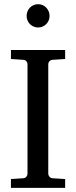

<svg xmlns="http://www.w3.org/2000/svg" viewBox="-20 -914 370 934"><path d="M33.2 0V-43L92.8 -46.9Q103.5 -47.9 108.6 -54.7Q113.8 -61.5 113.8 -68.8V-602.1Q113.8 -609.4 108.6 -615.7Q103.5 -622.1 92.8 -623L33.2 -627V-670.9H296.9V-627L235.8 -623Q225.6 -622.1 220.2 -615.7Q214.8 -609.4 214.8 -602.1V-68.8Q214.8 -61.5 220.2 -54.7Q225.6 -47.9 235.8 -46.9L296.9 -43V0ZM221.2 -836.4Q221.2 -824.7 216.8 -814.5Q212.4 -804.2 204.8 -796.6Q197.3 -789.1 187.3 -784.7Q177.2 -780.3 165.5 -780.3Q153.8 -780.3 143.6 -784.7Q133.3 -789.1 125.7 -796.6Q118.2 -804.2 113.8 -814.5Q109.4 -824.7 109.4 -836.4Q109.4 -848.1 113.8 -858.6Q118.2 -869.1 125.7 -877Q133.3 -884.8 143.6 -889.2Q153.8 -893.6 165.5 -893.6Q177.2 -893.6 187.3 -889.2Q197.3 -884.8 204.8 -877Q212.4 -869.1 216.8 -858.6Q221.2 -848.1 221.2 -836.4Z"/></svg>

Font: Charis SIL
Style: Regular
Weight: 400
Foundry: SIL International
Version: Version 4.112